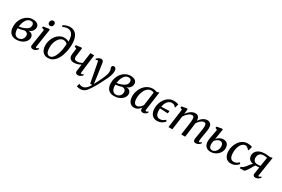

<svg xmlns="http://www.w3.org/2000/svg" viewBox="139 -2415 6238 4248"><g transform="rotate(30 3258.0 -291.0)"><path d="M237 9.5Q188 9.5 151 -6Q114 -21.5 89 -50.5Q64 -79.5 51.5 -120.2Q39 -161 39 -212Q39 -288 63 -352.2Q87 -416.5 129.2 -464.2Q171.5 -512 226.5 -538.5Q281.5 -565 343.5 -565Q401 -565 436.2 -548.5Q471.5 -532 487.5 -506Q503.5 -480 503.5 -450.5Q503.5 -418 490.5 -387.5Q477.5 -357 450.8 -333.5Q424 -310 382 -297Q426 -297.5 453 -282.2Q480 -267 492.8 -241.8Q505.5 -216.5 505.5 -186.5Q505.5 -150.5 486.8 -115.8Q468 -81 433 -52.5Q398 -24 348.2 -7.2Q298.5 9.5 237 9.5ZM260 -38.5Q299 -38.5 329.5 -56.2Q360 -74 377.8 -104.2Q395.5 -134.5 395.5 -171.5Q395.5 -199 384.8 -218.5Q374 -238 353.2 -248.2Q332.5 -258.5 301 -259Q294 -257 282.8 -253.5Q271.5 -250 257.8 -246Q244 -242 229 -239Q211.5 -235.5 190.8 -231.8Q170 -228 146 -226.5Q145.5 -218.5 145.2 -210.2Q145 -202 145 -194Q145 -150.5 158.5 -115.2Q172 -80 197.8 -59.2Q223.5 -38.5 260 -38.5ZM147 -272.5Q165.5 -274 181 -276.2Q196.5 -278.5 212.2 -282.8Q228 -287 246 -293Q290 -308.5 323.8 -327.8Q357.5 -347 376.8 -374Q396 -401 396 -438Q396 -475.5 376.8 -494.5Q357.5 -513.5 321.5 -513.5Q281 -513.5 250.5 -491.8Q220 -470 198.8 -434Q177.5 -398 165 -355.8Q152.5 -313.5 147 -272.5Z M670 10Q648.5 10 632.8 3.2Q617 -3.5 609.2 -17.8Q601.5 -32 603.5 -53.5Q605.5 -73 610.8 -107.5Q616 -142 623 -187Q630 -232 638 -282.2Q646 -332.5 653.5 -384.2Q661 -436 667.5 -483.5L605.5 -506.5L611.5 -539.5L755.5 -562.5L777.5 -551.5L707 -86.5Q704 -68.5 709 -60Q714 -51.5 722.5 -51.5Q732.5 -51.5 744 -58Q755.5 -64.5 772.5 -81L785 -56.5Q780 -48.5 764.5 -32.8Q749 -17 725 -3.5Q701 10 670 10ZM738 -627.5Q712.5 -627.5 696.5 -644.8Q680.5 -662 681 -689.5Q681.5 -722.5 701.5 -743.5Q721.5 -764.5 751 -764.5Q776.5 -764.5 791.8 -748Q807 -731.5 807 -706Q807 -671.5 787.5 -649.5Q768 -627.5 738 -627.5Z M1048.5 11Q988.5 11 947.2 -17.2Q906 -45.5 884.5 -95Q863 -144.5 863 -208Q863 -275 884 -338Q905 -401 943.2 -451.5Q981.5 -502 1034.2 -531.5Q1087 -561 1150 -561Q1184.5 -561 1217.5 -551.8Q1250.5 -542.5 1267 -528.5Q1267.5 -592 1257 -638.8Q1246.5 -685.5 1226 -716Q1205.5 -746.5 1175 -761.8Q1144.5 -777 1105.5 -777Q1078.5 -777 1050 -769.2Q1021.5 -761.5 989 -742.5L966.5 -775.5Q992.5 -793.5 1021.5 -805.8Q1050.5 -818 1079.2 -824.5Q1108 -831 1133 -831Q1203.5 -831 1249.5 -803Q1295.5 -775 1321.5 -727Q1347.5 -679 1357.5 -619Q1367.5 -559 1365.5 -494.5Q1363 -428.5 1350.8 -358Q1338.5 -287.5 1315 -221.8Q1291.5 -156 1254.5 -103.5Q1217.5 -51 1166.5 -20Q1115.5 11 1048.5 11ZM1065.5 -40.5Q1103 -40.5 1132.8 -66.8Q1162.5 -93 1185 -137Q1207.5 -181 1223.2 -235.8Q1239 -290.5 1247.5 -348.5Q1256 -406.5 1258 -459Q1246.5 -477.5 1229.5 -488.5Q1212.5 -499.5 1193.8 -504.2Q1175 -509 1157 -509Q1126 -509 1097.8 -493.5Q1069.5 -478 1046 -450.2Q1022.5 -422.5 1005.2 -385.8Q988 -349 978.5 -305.5Q969 -262 969 -215.5Q969 -165 977.5 -125.5Q986 -86 1007 -63.2Q1028 -40.5 1065.5 -40.5Z M1600.5 -551 1582 -400.5Q1580.5 -384.5 1578.2 -368.5Q1576 -352.5 1574.2 -338Q1572.5 -323.5 1572.5 -310Q1572.5 -279 1591 -261.2Q1609.5 -243.5 1649 -243.5Q1686.5 -243.5 1718.8 -254.8Q1751 -266 1779.5 -284L1814.5 -553H1911.5L1854.5 -86.5Q1852.5 -68.5 1857.2 -60Q1862 -51.5 1869.5 -51.5Q1878.5 -51.5 1890.2 -56.8Q1902 -62 1916.5 -76L1930 -51Q1924 -42 1907.5 -27.5Q1891 -13 1867.8 -1.5Q1844.5 10 1817 10Q1794 10 1778.2 1.8Q1762.5 -6.5 1755.2 -22.2Q1748 -38 1750.5 -60L1773 -235.5Q1749 -221 1720.5 -209.8Q1692 -198.5 1663 -192.2Q1634 -186 1606.5 -186Q1542 -186 1508 -217.2Q1474 -248.5 1474 -304Q1474 -320.5 1476.2 -341.2Q1478.5 -362 1481.5 -383.2Q1484.5 -404.5 1486.5 -422.5L1494.5 -481L1441 -507.5L1447 -543.5L1579.5 -562.5Z M2053 -465.5Q2049.5 -484.5 2043.8 -491Q2038 -497.5 2029.5 -497.5Q2021 -497.5 2012.2 -492.5Q2003.5 -487.5 1992 -476.5L1979.5 -504.5Q1984 -511.5 1999.2 -525.5Q2014.5 -539.5 2036.8 -551.2Q2059 -563 2084.5 -563Q2108.5 -563 2122.8 -554.8Q2137 -546.5 2144 -531.2Q2151 -516 2154 -495Q2160.5 -449 2167.2 -402.2Q2174 -355.5 2180.8 -309Q2187.5 -262.5 2194.2 -215.8Q2201 -169 2207.5 -123L2222 1L2287 -126Q2307 -167.5 2325 -205.5Q2343 -243.5 2357.2 -280Q2371.5 -316.5 2379.8 -352.5Q2388 -388.5 2388 -424.5Q2388 -445 2382.5 -458.5Q2377 -472 2371.5 -484.5Q2366 -497 2366 -513.5Q2366 -537 2379.5 -549.5Q2393 -562 2415 -562Q2436 -562 2450 -550.5Q2464 -539 2471.5 -518.5Q2479 -498 2479 -471.5Q2479 -419 2462 -365.8Q2445 -312.5 2419.8 -261.5Q2394.5 -210.5 2370.5 -164.5Q2351.5 -125 2331.8 -87.5Q2312 -50 2292.5 -16Q2273 18 2255 47.5Q2237 77 2221 101Q2205 125 2192 142.5Q2172.5 173.5 2147 197.5Q2121.5 221.5 2088.8 235.2Q2056 249 2013.5 249Q1989.5 249 1961.5 243.8Q1933.5 238.5 1920 231L1944.5 156.5Q1953.5 163.5 1975.5 172Q1997.5 180.5 2029 180.5Q2056 180.5 2085.2 166Q2114.5 151.5 2144.2 119.8Q2174 88 2201.5 36.5H2149Z M2734 9.5Q2685 9.5 2648 -6Q2611 -21.5 2586 -50.5Q2561 -79.5 2548.5 -120.2Q2536 -161 2536 -212Q2536 -288 2560 -352.2Q2584 -416.5 2626.2 -464.2Q2668.5 -512 2723.5 -538.5Q2778.5 -565 2840.5 -565Q2898 -565 2933.2 -548.5Q2968.5 -532 2984.5 -506Q3000.5 -480 3000.5 -450.5Q3000.5 -418 2987.5 -387.5Q2974.5 -357 2947.8 -333.5Q2921 -310 2879 -297Q2923 -297.5 2950 -282.2Q2977 -267 2989.8 -241.8Q3002.5 -216.5 3002.5 -186.5Q3002.5 -150.5 2983.8 -115.8Q2965 -81 2930 -52.5Q2895 -24 2845.2 -7.2Q2795.5 9.5 2734 9.5ZM2757 -38.5Q2796 -38.5 2826.5 -56.2Q2857 -74 2874.8 -104.2Q2892.5 -134.5 2892.5 -171.5Q2892.5 -199 2881.8 -218.5Q2871 -238 2850.2 -248.2Q2829.5 -258.5 2798 -259Q2791 -257 2779.8 -253.5Q2768.5 -250 2754.8 -246Q2741 -242 2726 -239Q2708.5 -235.5 2687.8 -231.8Q2667 -228 2643 -226.5Q2642.5 -218.5 2642.2 -210.2Q2642 -202 2642 -194Q2642 -150.5 2655.5 -115.2Q2669 -80 2694.8 -59.2Q2720.5 -38.5 2757 -38.5ZM2644 -272.5Q2662.5 -274 2678 -276.2Q2693.5 -278.5 2709.2 -282.8Q2725 -287 2743 -293Q2787 -308.5 2820.8 -327.8Q2854.5 -347 2873.8 -374Q2893 -401 2893 -438Q2893 -475.5 2873.8 -494.5Q2854.5 -513.5 2818.5 -513.5Q2778 -513.5 2747.5 -491.8Q2717 -470 2695.8 -434Q2674.5 -398 2662 -355.8Q2649.5 -313.5 2644 -272.5Z M3507.5 -91.5Q3504 -68.5 3510.8 -60Q3517.5 -51.5 3526.5 -51.5Q3535.5 -51.5 3546 -58Q3556.5 -64.5 3571 -78L3584.5 -53Q3580.5 -45.5 3565.2 -30.5Q3550 -15.5 3526.5 -2.8Q3503 10 3473.5 10Q3445 10 3427.5 -5.5Q3410 -21 3411 -55L3415 -87.5Q3398 -64 3375 -41.5Q3352 -19 3322 -4.5Q3292 10 3253.5 10Q3199.5 10 3163.5 -17Q3127.5 -44 3109.8 -90.5Q3092 -137 3092 -196Q3092 -245.5 3105.5 -297.5Q3119 -349.5 3145.5 -397Q3172 -444.5 3211 -482.2Q3250 -520 3301 -542Q3352 -564 3415 -564Q3438.5 -564 3466 -557.8Q3493.5 -551.5 3514.5 -543L3573 -562.5ZM3463.5 -494Q3451 -503.5 3435 -507.8Q3419 -512 3401 -512Q3360.5 -512 3328 -493.8Q3295.5 -475.5 3271.2 -443.8Q3247 -412 3230.5 -371.8Q3214 -331.5 3205.8 -287.2Q3197.5 -243 3197.5 -200.5Q3197.5 -152 3208.2 -119.2Q3219 -86.5 3238 -70Q3257 -53.5 3282 -53.5Q3305 -53.5 3325 -62.5Q3345 -71.5 3362 -85.8Q3379 -100 3392.8 -116.5Q3406.5 -133 3416.5 -149Z M3836 10Q3752 10 3703.2 -47.8Q3654.5 -105.5 3653.5 -212.5Q3653.5 -271 3672.2 -332.5Q3691 -394 3728.5 -446.5Q3766 -499 3821.5 -531.5Q3877 -564 3950.5 -564Q3969.5 -564 3990.2 -561.2Q4011 -558.5 4031 -553.8Q4051 -549 4066 -541.5L4041 -449.5H4027.5Q4013 -471 3997.5 -482.5Q3982 -494 3965 -498.2Q3948 -502.5 3929 -502.5Q3899.5 -502.5 3873 -489Q3846.5 -475.5 3824.8 -450.8Q3803 -426 3787.8 -390.5Q3772.5 -355 3765 -310.5Q3817 -312.5 3868 -314.5Q3919 -316.5 3971 -319L3964 -254Q3915 -256.5 3864.2 -259Q3813.5 -261.5 3759 -264.5Q3758.5 -254 3758 -243Q3757.5 -232 3757.5 -220.5Q3758 -138.5 3786.5 -97Q3815 -55.5 3870 -55.5Q3916 -55.5 3947.2 -73.2Q3978.5 -91 4008 -117L4028 -80.5Q4015 -64.5 3989 -43Q3963 -21.5 3924.5 -5.8Q3886 10 3836 10Z M4298 -553 4285 -428.5Q4304 -456 4327.8 -480.5Q4351.5 -505 4378.8 -523.8Q4406 -542.5 4435.2 -553.2Q4464.5 -564 4494.5 -564Q4531 -564 4555 -549.5Q4579 -535 4591.2 -504.5Q4603.5 -474 4604 -424.5Q4604.5 -419.5 4604 -413.2Q4603.5 -407 4603.2 -400.2Q4603 -393.5 4602 -386L4586.5 -404Q4604.5 -438.5 4628 -467.5Q4651.5 -496.5 4679 -518.2Q4706.5 -540 4737.2 -552Q4768 -564 4800.5 -564Q4852.5 -564 4884.8 -531Q4917 -498 4917 -421.5Q4917 -401 4913 -370.8Q4909 -340.5 4903.5 -307.5Q4898 -274.5 4893 -246Q4888.5 -220 4883.5 -191Q4878.5 -162 4874.5 -134Q4870.5 -106 4869.5 -83.5Q4868.5 -66.5 4872 -59Q4875.5 -51.5 4883.5 -51.5Q4894 -51.5 4905.8 -58.2Q4917.5 -65 4935 -81.5L4947.5 -56.5Q4942 -49 4926.2 -33Q4910.5 -17 4885.5 -3.5Q4860.5 10 4829 10Q4804.5 10 4790.2 2Q4776 -6 4770 -20.2Q4764 -34.5 4764.5 -54Q4765 -74 4769.2 -102.8Q4773.5 -131.5 4779 -162.8Q4784.5 -194 4789 -223.5Q4793.5 -251.5 4799.2 -284.5Q4805 -317.5 4809 -350.8Q4813 -384 4813 -412.5Q4813 -458.5 4799.2 -474.8Q4785.5 -491 4757 -491Q4736.5 -491 4712.8 -479Q4689 -467 4665.2 -445.5Q4641.5 -424 4620.5 -395.5Q4599.5 -367 4584.5 -334L4603.5 -394Q4602.5 -371.5 4599.8 -345.2Q4597 -319 4593.5 -292.8Q4590 -266.5 4587 -243.5L4554.5 0H4453.5L4484.5 -221.5Q4489 -250 4493.5 -283.8Q4498 -317.5 4501.2 -350.8Q4504.5 -384 4504.5 -412Q4504 -459.5 4491 -475.5Q4478 -491.5 4445.5 -491.5Q4426 -491.5 4403.2 -480.8Q4380.5 -470 4357.5 -450.8Q4334.5 -431.5 4313.5 -406.8Q4292.5 -382 4276 -354.5L4227.5 0H4128.5L4193 -481L4142.5 -505L4149.5 -540.5L4277.5 -563.5Z M5204.5 11Q5162 11 5127.5 -3.8Q5093 -18.5 5070.5 -49Q5048 -79.5 5040.5 -126.5Q5033 -173.5 5044.5 -238L5089 -481.5L5038.5 -505L5044.5 -540.5L5175 -563.5L5197.5 -553L5155 -291Q5167.5 -305.5 5192 -325Q5216.5 -344.5 5249.5 -359Q5282.5 -373.5 5320 -373.5Q5362 -373.5 5393.2 -357.8Q5424.5 -342 5441.8 -308.2Q5459 -274.5 5459 -221.5Q5459 -179 5440.2 -137.8Q5421.5 -96.5 5387 -62.8Q5352.5 -29 5306 -9Q5259.5 11 5204.5 11ZM5213.5 -37Q5259 -37 5291 -62.8Q5323 -88.5 5339.5 -128Q5356 -167.5 5356 -207.5Q5356 -250 5336 -279Q5316 -308 5270 -308Q5249 -308 5224 -296.5Q5199 -285 5177.2 -266.5Q5155.5 -248 5143.5 -226Q5140 -207 5138 -188.5Q5136 -170 5135 -152Q5134.5 -114.5 5144.5 -88.8Q5154.5 -63 5172.5 -50Q5190.5 -37 5213.5 -37Z M5721.5 10Q5637.5 10 5590 -48.2Q5542.5 -106.5 5542 -210.5Q5542 -269.5 5560.5 -331.5Q5579 -393.5 5616 -446.2Q5653 -499 5708 -531.5Q5763 -564 5835.5 -564Q5863 -564 5895 -558.2Q5927 -552.5 5949 -541.5L5920.5 -439L5902 -444Q5889.5 -459 5874.5 -472.5Q5859.5 -486 5843.8 -494.5Q5828 -503 5813.5 -503Q5778 -503 5747.5 -482.5Q5717 -462 5694.8 -424Q5672.5 -386 5660.2 -334Q5648 -282 5648.5 -219.5Q5649 -164.5 5661.5 -128Q5674 -91.5 5697.5 -73.5Q5721 -55.5 5754.5 -55.5Q5785 -55.5 5808.2 -63.5Q5831.5 -71.5 5851.5 -85.5Q5871.5 -99.5 5891 -117L5910.5 -80.5Q5897.5 -64 5871.8 -42.5Q5846 -21 5808.5 -5.5Q5771 10 5721.5 10Z M6457.5 -82 6470 -57Q6465.5 -49.5 6449 -33.5Q6432.5 -17.5 6407.2 -4Q6382 9.5 6350.5 9.5Q6320 9.5 6303.5 -5.8Q6287 -21 6288 -47L6315.5 -230Q6302.5 -229 6285 -228Q6267.5 -227 6249.8 -226Q6232 -225 6219 -224.5Q6207 -209.5 6194.2 -188Q6181.5 -166.5 6167.2 -141.2Q6153 -116 6136.5 -89.5Q6114 -52.5 6091.5 -26.2Q6069 0 6046 0H5948.5L5955 -39.5L5976.5 -47.5Q5997 -54.5 6016.2 -72Q6035.5 -89.5 6054.2 -113Q6073 -136.5 6091.8 -161Q6110.5 -185.5 6129.8 -206.8Q6149 -228 6169.5 -240.5L6189 -226Q6142 -229.5 6110 -242Q6078 -254.5 6059 -274.2Q6040 -294 6031.8 -319Q6023.5 -344 6023.5 -372.5Q6023.5 -428.5 6053.8 -470.2Q6084 -512 6139.8 -535.8Q6195.5 -559.5 6271.5 -559.5Q6287 -559.5 6310.5 -558.2Q6334 -557 6359.5 -554.8Q6385 -552.5 6406 -549.5L6466 -562.5L6391.5 -75Q6389 -62 6395.5 -56.8Q6402 -51.5 6407.5 -51.5Q6417.5 -51.5 6429.5 -59Q6441.5 -66.5 6457.5 -82ZM6321 -274.5 6357.5 -500Q6351 -501.5 6335.8 -504.5Q6320.5 -507.5 6303 -509.8Q6285.5 -512 6270.5 -512Q6234.5 -512 6203 -498.8Q6171.5 -485.5 6152.5 -455.5Q6133.5 -425.5 6133.5 -374.5Q6133.5 -328 6161.8 -298.2Q6190 -268.5 6247 -268.5Q6258.5 -268.5 6273.8 -269.8Q6289 -271 6302.2 -272.2Q6315.5 -273.5 6321 -274.5Z"/></g></svg>

Font: Merriweather 28pt
Style: Italic
Weight: 400
Italic angle: -7.8°
Version: Version 2.101